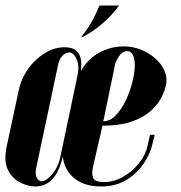

<svg xmlns="http://www.w3.org/2000/svg" viewBox="-30 -669 656 695"><path d="M269 -535H264Q291 -570 305 -595.5Q319 -621 330 -649H401Q375 -613 340.5 -583.5Q306 -554 269 -535ZM251 -398Q256 -424 251.5 -442Q247 -460 238.5 -469.5Q230 -479 221 -479Q212 -479 204 -474Q196 -469 189.5 -458.5Q183 -448 180 -433L101 -61Q98 -46 100 -35.5Q102 -25 108 -19Q114 -13 122 -13Q131 -13 144 -23.5Q157 -34 169.5 -53Q182 -72 188 -99ZM197 -102Q188 -63 173.5 -39Q159 -15 139.5 -4.5Q120 6 98 6Q72 6 43.5 -8Q15 -22 -1 -53.5Q-17 -85 -6 -138L38 -343Q47 -385 72 -420Q97 -455 132 -476.5Q167 -498 204 -498Q232 -498 246.5 -485Q261 -472 263.5 -448.5Q266 -425 260 -392ZM200 -152 242 -351Q252 -403 279 -436Q306 -469 342 -485Q378 -501 416 -501Q460 -501 497 -481.5Q534 -462 555 -431.5Q576 -401 572 -368Q568 -343 554.5 -316.5Q541 -290 514.5 -266.5Q488 -243 445.5 -228.5Q403 -214 341 -214L308 -71Q301 -43 306.5 -26.5Q312 -10 347 -10Q382 -10 415.5 -29Q449 -48 473 -78Q497 -108 504 -141L513 -181H530L521 -145Q514 -113 490.5 -77.5Q467 -42 428 -18Q389 6 336 6Q284 6 250.5 -15.5Q217 -37 204 -73Q191 -109 200 -152ZM344 -230Q368 -230 389 -251.5Q410 -273 425.5 -306Q441 -339 449.5 -373.5Q458 -408 458 -433Q458 -456 451 -470Q444 -484 431 -484Q413 -484 400.5 -465Q388 -446 386 -433Z"/></svg>

Font: Emberly Black
Style: Italic
Weight: 900
Italic angle: -12°
Designer: Rajesh Rajput
Foundry: Rajesh Rajput
Version: Version 1.000